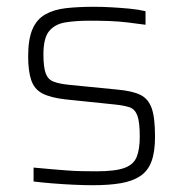

<svg xmlns="http://www.w3.org/2000/svg" viewBox="-20 -538 540 566"><path d="M254 8Q228 8 196 6.5Q164 5 133.5 2.5Q103 0 79 -3V-44Q111 -41 134.5 -39Q158 -37 178 -35.5Q198 -34 218.5 -33.5Q239 -33 264 -33Q320 -33 347 -43Q374 -53 383 -75.5Q392 -98 392 -135Q392 -178 385 -197Q378 -216 362.5 -221.5Q347 -227 318 -230L173 -245Q129 -250 105 -262.5Q81 -275 72 -302Q63 -329 63 -372Q63 -422 75.5 -451.5Q88 -481 113.5 -495.5Q139 -510 175 -514Q211 -518 257 -518Q281 -518 308 -516.5Q335 -515 361.5 -512.5Q388 -510 409 -505V-465Q381 -469 355 -472Q329 -475 302.5 -476Q276 -477 244 -477Q204 -477 173 -472Q142 -467 125 -446.5Q108 -426 108 -378Q108 -341 114.5 -322.5Q121 -304 137.5 -297.5Q154 -291 183 -288L325 -274Q370 -270 393.5 -258.5Q417 -247 427 -219.5Q437 -192 437 -135Q437 -90 426.5 -62Q416 -34 393.5 -19Q371 -4 336.5 2Q302 8 254 8Z"/></svg>

Font: Saira Thin ExtraLight
Style: Regular
Weight: 250
Version: Version 1.101